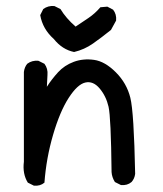

<svg xmlns="http://www.w3.org/2000/svg" viewBox="-20 -612 540 635"><path d="M92 2 72 -8Q54 -37 59 -77V-374Q61 -390 70 -401Q86 -413 107 -411L127 -401Q139 -385 137 -364L135 -325Q151 -350 172 -373Q193 -396 224 -407.5Q255 -419 291 -414Q327 -409 363 -373Q399 -337 411 -289Q423 -241 427 -37Q425 -21 415 -10Q401 2 380 0L360 -10Q350 -26 349 -43Q347 -224 339 -259Q331 -294 309.5 -319.5Q288 -345 262 -339Q236 -333 207 -288Q178 -243 155.5 -166Q133 -89 127 -8Q113 4 92 2ZM225 -440Q186 -448 158 -483Q121 -516 113 -562L123 -582Q139 -594 160 -592L180 -582Q198 -552 230 -524Q251 -538 272.5 -552.5Q294 -567 312 -588L335 -590L354 -580Q366 -565 364 -544L347 -513Q316 -488 287.5 -468Q259 -448 225 -440Z"/></svg>

Font: NaniFont Regular
Style: Regular
Weight: 400
Designer: Nanigashitei
Version: Version 1.036